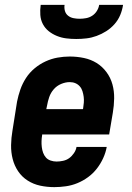

<svg xmlns="http://www.w3.org/2000/svg" viewBox="-20 -760 540 788"><path d="M203 8Q173 8 145 2Q117 -4 93.5 -19Q70 -34 54.5 -57Q39 -80 32 -107.5Q25 -135 25.5 -164.5Q26 -194 31 -223L50 -343Q55 -368 63.5 -392.5Q72 -417 86.5 -439.5Q101 -462 122 -479.5Q143 -497 167 -508Q191 -519 216 -523.5Q241 -528 266 -528Q296 -528 324.5 -522Q353 -516 376.5 -501.5Q400 -487 417 -464Q434 -441 441.5 -413.5Q449 -386 448.5 -356Q448 -326 443 -297L428 -208H153V-206Q151 -194 150.5 -181.5Q150 -169 151.5 -156.5Q153 -144 157 -133Q161 -122 168.5 -113.5Q176 -105 188 -101Q200 -97 212 -97Q225 -97 239 -100Q253 -103 264 -111Q275 -119 283.5 -131.5Q292 -144 294 -157H418Q414 -134 403.5 -111Q393 -88 377.5 -68Q362 -48 341.5 -33Q321 -18 298 -8.5Q275 1 250.5 4.5Q226 8 203 8ZM170 -312H320L321 -314Q323 -326 324 -338.5Q325 -351 323.5 -362.5Q322 -374 318.5 -385.5Q315 -397 307.5 -405.5Q300 -414 289.5 -418.5Q279 -423 266 -423Q249 -423 231 -415.5Q213 -408 200.5 -393.5Q188 -379 182 -361.5Q176 -344 173 -326ZM293 -600Q272 -600 252 -602.5Q232 -605 213.5 -612.5Q195 -620 180 -632Q165 -644 156 -661Q147 -678 145.5 -698.5Q144 -719 147 -740H245Q243 -727 246.5 -715Q250 -703 259.5 -695.5Q269 -688 281.5 -685.5Q294 -683 307 -683Q320 -683 333.5 -685.5Q347 -688 358.5 -695.5Q370 -703 377.5 -715Q385 -727 387 -740H485Q482 -719 473.5 -698.5Q465 -678 450 -661Q435 -644 416 -632Q397 -620 376.5 -612.5Q356 -605 335 -602.5Q314 -600 293 -600Z"/></svg>

Font: Iosevka Term Curly XBd Obl
Style: Regular
Weight: 800
Italic angle: -9°
Designer: Belleve Invis
Foundry: Belleve Invis
Version: Version 32.3.0